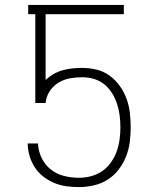

<svg xmlns="http://www.w3.org/2000/svg" viewBox="-20 -755 640 783"><path d="M302 8Q276 8 250.5 4.5Q225 1 201 -9Q177 -19 156.5 -35Q136 -51 122 -72.5Q108 -94 100.5 -119.5Q93 -145 93 -170H135Q136 -140 149.5 -111.5Q163 -83 187 -64Q211 -45 241 -37.5Q271 -30 302 -30Q327 -30 351.5 -36.5Q376 -43 396.5 -57Q417 -71 432 -92Q447 -113 455.5 -136.5Q464 -160 467.5 -185Q471 -210 471 -235V-236Q471 -260 468 -284Q465 -308 457.5 -331Q450 -354 437 -375Q424 -396 405.5 -411Q387 -426 363.5 -433Q340 -440 315 -440Q290 -440 265 -435.5Q240 -431 218 -417.5Q196 -404 182 -382Q168 -360 166 -335H124V-697H95V-735H485V-697H166V-429Q181 -443 198.5 -453Q216 -463 235.5 -468.5Q255 -474 275 -476Q295 -478 315 -478Q345 -478 374 -471Q403 -464 427 -446.5Q451 -429 468.5 -404.5Q486 -380 496 -352.5Q506 -325 509.5 -295.5Q513 -266 513 -236Q513 -205 509 -174.5Q505 -144 493.5 -115.5Q482 -87 463 -62.5Q444 -38 418.5 -22Q393 -6 362.5 1Q332 8 302 8Z"/></svg>

Font: Iosevka Extralight Extended
Style: Regular
Weight: 200
Width: 7
Monospace: yes
Designer: Belleve Invis
Foundry: Belleve Invis
Version: Version 32.5.0; ttfautohint (v1.8.4)